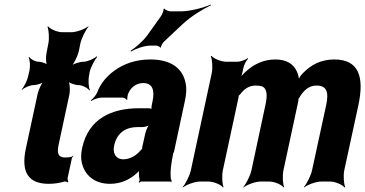

<svg xmlns="http://www.w3.org/2000/svg" viewBox="-20 -800 1609 846"><path d="M195 10C221 10 243 6 264 0C268 -1 276 1 278 4L281 1C280 -2 277 -11 278 -16L297 -104C298 -107 301 -110 303 -112L302 -115C300 -113 297 -109 295 -109C287 -107 277 -106 267 -106C238 -106 230 -122 238 -161L285 -380C290 -401 288 -438 279 -449L275 -446C282 -435 309 -425 326 -425C343 -425 367 -412 374 -401L376 -404C370 -415 368 -449 373 -470L375 -483C380 -504 398 -538 408 -549L406 -552C395 -541 365 -528 348 -528C331 -528 300 -518 289 -507L291 -504C304 -515 322 -552 327 -573L334 -608C339 -632 358 -669 370 -682L369 -684C354 -672 317 -658 294 -658H255C232 -658 201 -672 192 -684L189 -682C195 -669 198 -632 193 -608L185 -567C181 -548 182 -517 190 -507L193 -510C187 -520 164 -528 150 -528C135 -528 115 -539 109 -549L106 -546C112 -536 114 -508 110 -490L104 -464C100 -445 86 -417 76 -407L77 -404C87 -414 113 -425 128 -425C142 -425 169 -433 179 -443L176 -446C164 -436 150 -405 146 -387L94 -146C72 -43 103 10 195 10Z M746 -128 794 -352C801 -383 803 -410 798 -433C785 -501 731 -538 642 -538C579 -538 525 -519 483 -488C454 -467 425 -436 410 -397C405 -382 390 -365 380 -358L382 -355C392 -362 414 -370 429 -370H519C527 -370 537 -364 539 -359L541 -361C540 -366 542 -383 546 -390C559 -419 584 -434 611 -434C651 -434 663 -404 652 -353L649 -338C647 -331 647 -318 650 -314L654 -317C652 -321 640 -323 634 -323H592C475 -323 370 -279 342 -148C337 -125 336 -104 340 -85C352 -30 394 10 465 10C515 10 556 -11 586 -40C590 -44 596 -50 598 -54L594 -55C592 -51 592 -43 592 -37C592 -26 593 -16 595 -7C596 -5 592 1 591 3L594 5C595 3 600 0 603 0H730C732 0 732 2 733 3L736 1C735 0 735 -2 735 -4C735 -5 738 -7 736 -7L733 -10C729 -43 734 -80 744 -128ZM483 -159C496 -218 538 -240 585 -240H607C618 -240 638 -246 645 -253L642 -256C633 -249 623 -225 620 -211L609 -162C608 -159 605 -145 607 -143L611 -146C609 -148 603 -141 600 -138C581 -115 553 -98 523 -98C493 -98 475 -122 483 -159ZM688 -727 631 -647C611 -619 576 -589 556 -577L557 -573C577 -585 616 -599 642 -599H669C674 -599 685 -594 686 -590L689 -591C688 -596 697 -611 702 -616L784 -693C821 -728 877 -762 910 -777L909 -780C877 -766 818 -750 776 -750H730C723 -750 707 -757 704 -762L701 -761C702 -755 694 -734 688 -727Z M1107 -423C1117 -423 1125 -422 1133 -420C1158 -411 1159 -379 1149 -335L1088 -50C1083 -26 1064 11 1052 24L1053 26C1068 14 1105 0 1128 0H1167C1190 0 1221 14 1230 26L1232 24C1226 11 1224 -26 1229 -50L1295 -357C1294 -358 1296 -365 1295 -366L1293 -362C1294 -362 1298 -367 1298 -368C1316 -400 1340 -423 1374 -423C1419 -423 1430 -396 1417 -336L1355 -50C1350 -26 1331 11 1319 24L1320 26C1335 14 1372 0 1395 0H1435C1458 0 1489 14 1498 26L1501 24C1495 11 1492 -26 1497 -50L1559 -336C1586 -462 1561 -538 1453 -538C1395 -538 1351 -515 1315 -478C1305 -469 1295 -452 1293 -443H1297C1299 -452 1294 -472 1289 -483C1274 -518 1243 -538 1193 -538C1143 -538 1101 -518 1068 -489C1056 -479 1040 -462 1034 -452L1037 -450C1043 -461 1049 -480 1051 -495L1052 -498C1054 -512 1065 -534 1073 -541L1072 -544C1063 -537 1040 -528 1027 -528H977C954 -528 921 -542 912 -554L909 -552C915 -539 918 -502 913 -478L821 -50C816 -26 797 11 785 24L786 26C801 14 838 0 861 0H899C922 0 954 14 963 26L965 24C959 11 957 -26 962 -50L1029 -361C1030 -364 1033 -378 1031 -379L1027 -376C1029 -375 1036 -382 1038 -384C1055 -408 1078 -423 1107 -423Z"/></svg>

Font: Asimov
Style: EdgeExtremeIt
Weight: 500
Designer: Google
Version: Version 2.000980: 2014